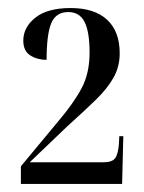

<svg xmlns="http://www.w3.org/2000/svg" viewBox="-20 -844 359 478"><path d="M32 -386V-430L125 -542Q164 -588 183.5 -625Q203 -662 203 -713Q203 -765 190.5 -789.5Q178 -814 150 -814Q119 -814 107.5 -786Q96 -758 96 -695Q73 -695 55.5 -706Q38 -717 38 -743Q38 -776 68 -800Q98 -824 156 -824Q215 -824 246.5 -795Q278 -766 278 -711Q278 -678 262.5 -650.5Q247 -623 217.5 -594.5Q188 -566 147 -529L54 -440H238Q259 -440 266.5 -450Q274 -460 276 -485L277 -505H287L284 -386Z"/></svg>

Font: Noto Serif Display ExtraCondensed Medium
Style: Regular
Weight: 500
Width: 2
Designer: Monotype Design Team
Foundry: Monotype Imaging Inc.
Version: Version 2.009